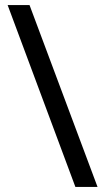

<svg xmlns="http://www.w3.org/2000/svg" viewBox="-20 -734 412 754"><path d="M10 -714H96L363 0H276Z"/></svg>

Font: Noto Sans Adlam New
Style: Regular
Weight: 400
Designer: Mark Jamra, Neil Patel
Foundry: JamraPatel LLC
Version: Version 3.000